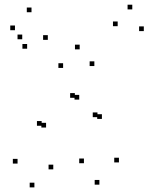

<svg xmlns="http://www.w3.org/2000/svg" viewBox="-20 -774 660 816"><path d="M206.4 -54.2V-74.2H186.4V-54.2ZM298.1 -358.3V-378.3H278.1V-358.3ZM316.7 -350.7V-370.7H296.7V-350.7ZM336.7 -80.3V-100.3H316.7V-80.3ZM402.4 10.8V-9.2H382.4V10.8ZM485.5 -83.7V-103.7H465.5V-83.7ZM591.2 -641.8V-661.8H571.2V-641.8ZM542.2 -734V-754H522.2V-734ZM480.1 -662.7V-682.7H460.1V-662.7ZM413.1 -268.6V-288.6H393.1V-268.6ZM394.2 -276.1V-296.1H374.2V-276.1ZM381 -493.3V-513.3H361V-493.3ZM318.6 -564.2V-584.2H298.6V-564.2ZM248.2 -485.3V-505.3H228.2V-485.3ZM175.8 -232V-252H155.8V-232ZM157 -239.5V-259.5H137V-239.5ZM183.2 -604.6V-624.6H163.2V-604.6ZM113.9 -722V-742H93.9V-722ZM43.6 -645.6V-665.6H23.6V-645.6ZM95.3 -567V-587H75.3V-567ZM74.5 -607.1V-627.1H54.5V-607.1ZM54.6 -78.8V-98.8H34.6V-78.8ZM126.2 22.4V2.4H106.2V22.4Z"/></svg>

Font: Monaspace Radon Dots Var
Style: Regular
Weight: 400
Designer: Riley Cran and the Lettermatic Team
Version: Version 1.100 (Monaspace Radon Dots)